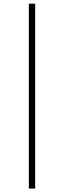

<svg xmlns="http://www.w3.org/2000/svg" viewBox="-20 -831 344 1069"><path d="M140.6 218.8V-810.5H175.8V218.8Z"/></svg>

Font: Gen Shin Gothic ExtraLight
Style: Regular
Weight: 100
Designer: [Source Han Sans]
Ryoko NISHIZUKA  (kana & ideographs); Paul D. Hunt (Latin, Greek & Cyrillic); Wenlong ZHANG  (bopomofo
Version: Version 1.002.20150607